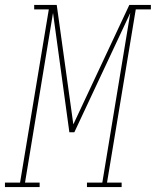

<svg xmlns="http://www.w3.org/2000/svg" viewBox="-60 -755 629 775"><path d="M-40 0V-18H21L137 -717H78V-735H169L236 -253L462 -735H549V-717H488L372 -18H431V0H291V-18H353L466 -703L240 -221H220L154 -703L41 -18H100V0Z"/></svg>

Font: Iosevka Slab Thin Oblique
Style: Regular
Weight: 100
Italic angle: -9°
Monospace: yes
Designer: Belleve Invis
Foundry: Belleve Invis
Version: Version 11.1.0; ttfautohint (v1.8.3)